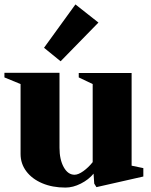

<svg xmlns="http://www.w3.org/2000/svg" viewBox="-40 -830 681 868"><path d="M256 18Q197 18 151 -1.5Q105 -21 79 -55.5Q53 -90 53 -134V-450L-20 -480V-501H229V-162Q229 -109 248 -74.5Q267 -40 297 -40Q314 -40 337 -56.5Q360 -73 379 -97V-450L316 -480V-500H555V-81L608 -70V-32L396 16L386 0L383 -45Q361 -18 325.5 0Q290 18 256 18ZM234 -553 159 -614 301 -810 405 -728Z"/></svg>

Font: Wittgenstein Black
Style: Regular
Weight: 900
Designer: Jörg Drees
Foundry: Jörg Drees
Version: Version 1.303; ttfautohint (v1.8.4.7-5d5b)